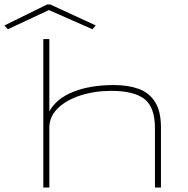

<svg xmlns="http://www.w3.org/2000/svg" viewBox="-72 -840 842 860"><path d="M122 0V-665H149V-341Q180 -398 255.5 -428.5Q331 -459 438 -459Q502 -459 549 -442Q596 -425 622.5 -383.5Q649 -342 649 -268V0H622V-266Q622 -360 575 -396.5Q528 -433 426 -433Q352 -433 288.5 -412.5Q225 -392 187 -355Q149 -318 149 -268V0ZM-37 -709 -52 -726 139 -820H153L357 -726L342 -709L147 -795Z"/></svg>

Font: Inconsolata ExtraExpanded ExtraLight
Style: Regular
Weight: 200
Width: 8
Monospace: yes
Designer: Raph Levien, Cyreal, Brenton Simpson
Foundry: Raph Levien, Cyreal, Google
Version: Version 3.100; ttfautohint (v1.8.4.7-5d5b)